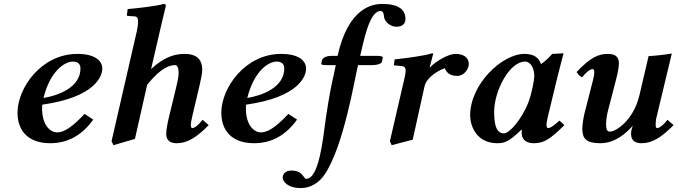

<svg xmlns="http://www.w3.org/2000/svg" viewBox="-20 -718 3444 976"><path d="M500 -369C500 -405 469 -444 373 -444C190 -444 69 -271 69 -145C69 -58 119 10 235 10C326 10 397 -31 454 -110L410 -139C350 -75 307 -45 271 -45C236 -45 194 -80 194 -167C194 -171 194 -178 195 -186C465 -224 500 -332 500 -369ZM389 -370C389 -273 275 -232 201 -220C236 -360 311 -405 350 -405C373 -405 389 -395 389 -370Z M798 -583 823 -688C823 -695 820 -698 811 -698C784 -688 670 -675 629 -672L625 -642C625 -639 626 -637 630 -637L661 -635C674 -635 682 -629 682 -607C682 -596 680 -578.8 675 -557L547 0L557 20L666 -12L728 -287C801 -378 846 -387 871 -387C880 -387 888 -375 888 -347C888 -329 883 -305 876 -276L838 -119C830.7 -88.8 825 -56 825 -39C825 -21 828 10 879 10C932 10 979 -19 1041 -82L1010 -109C989 -82 969 -67 958 -67C953 -67 950 -71 950 -83C950 -92 952.5 -105.9 957 -125L994 -282C1001.1 -312.2 1008 -344 1008 -363C1008 -425 969 -444 919 -444C870 -444 816 -430 748 -367Z M1536 -369C1536 -405 1505 -444 1409 -444C1226 -444 1105 -271 1105 -145C1105 -58 1155 10 1271 10C1362 10 1433 -31 1490 -110L1446 -139C1386 -75 1343 -45 1307 -45C1272 -45 1230 -80 1230 -167C1230 -171 1230 -178 1231 -186C1501 -224 1536 -332 1536 -369ZM1425 -370C1425 -273 1311 -232 1237 -220C1272 -360 1347 -405 1386 -405C1409 -405 1425 -395 1425 -370Z M1687 -387 1664 -280C1657.9 -251.8 1640 -149 1631 -78C1612.8 65.8 1589 191 1536 191C1522 191 1522 149 1461 149C1428 149 1417 170 1417 185C1417 202 1439 238 1510 238C1559 238 1601 211 1629 171C1727.3 27.5 1782.9 -318.4 1800 -387H1873C1891 -387 1918 -392 1921 -403L1926 -425C1926 -431 1917 -434 1898 -434H1811L1824 -490C1851.7 -609.3 1880 -662 1915 -662C1926 -662 1931 -651 1932 -634C1934 -607 1966 -582 1994 -582C2026 -582 2041 -597 2041 -622C2041 -667 2009 -698 1923 -698C1876 -698 1751 -682 1696 -434H1665C1632 -434 1619 -420 1617 -412C1616 -407 1613 -394 1613 -394C1613 -389 1621 -387 1639 -387Z M2165 -375 2164 -376 2182 -444C2182 -446.6 2180 -447 2176 -447C2145 -436 2058 -424 1986 -416L1982 -386L2024 -382C2033 -380.7 2042.1 -376 2042.1 -359.5C2042.1 -350.4 2040.1 -337.7 2036 -320L1962 0L1971 20L2078 -8L2138 -279C2149.7 -331.8 2224.5 -366.5 2241 -371C2247 -356.5 2260 -332 2305 -332C2337 -332 2363 -365 2363 -393C2363 -416 2348 -444 2295 -444C2259 -444 2196.8 -407.6 2165 -375Z M2632 -39C2632 -21 2643 10 2694 10C2746 10 2778 -12 2849 -82L2824 -105C2795.5 -79.5 2778 -67 2767 -67C2762 -67 2758 -71 2758 -83C2758 -92 2760.4 -105.9 2765 -125L2812.3 -321C2821.7 -359.9 2844 -443.8 2844 -443.8C2844 -445.8 2843.8 -447 2842 -447L2787 -444C2771.2 -425.6 2753.1 -408 2730 -392C2720 -422 2698 -444 2646 -444C2531 -444 2370 -289 2370 -132C2370 -76 2403.5 10 2508 10C2547.5 10 2569 0 2631 -59L2633 -58C2632 -52.3 2632 -43 2632 -39ZM2665 -195C2632 -112 2570 -40 2542 -40C2498 -40 2492 -97 2492 -151C2492 -254 2569 -405 2649 -405C2678 -405 2696 -370 2696 -331C2696 -315 2685 -248 2665 -195Z M3112 -315C3119.8 -345.1 3126 -378 3126 -395C3126 -413 3123 -444 3071 -444C3019 -444 2980.5 -424.5 2911 -352C2918 -340.3 2926.7 -331.3 2939 -325C2961 -353 2981 -367 2993 -367C2997 -367 3001 -362 3001 -351C3001 -342 2998.9 -328 2994 -309L2951 -141C2946.6 -123.8 2940 -82 2940 -64C2940 -12 2961 10 3032 10C3084 10 3139 -14 3197 -79C3188 -57 3188 -43 3188 -39C3188 -21 3191 10 3242 10C3294 10 3342 -19 3404 -82L3373 -109C3352 -82 3332 -67 3321 -67C3316 -67 3313 -71 3313 -83C3313 -92 3313 -106 3318 -125L3395 -446C3363 -440 3296 -433 3277 -433L3231 -236C3200.5 -105.1 3110 -49 3081 -49C3065 -49 3061 -62 3061 -88C3061 -104 3064.3 -131.2 3070 -153Z"/></svg>

Font: Linux Libertine O
Style: Bold Italic
Weight: 700
Italic angle: -11.5°
Designer: Philipp H. Poll
Foundry: Philipp H. Poll
Version: Version 4.1.0